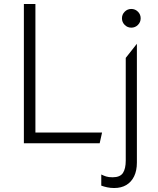

<svg xmlns="http://www.w3.org/2000/svg" viewBox="-20 -720 793 965"><path d="M100 0V-700H158V-54H493L481 0ZM554 225Q535.5 225 519 221.5Q502.5 218 489 213V157Q501 163 513.5 167Q526 171 546 171Q583.5 171 597.8 149.5Q612 128 612 87V-429L668 -500V97Q668 137.5 654.2 166Q640.5 194.5 615 209.8Q589.5 225 554 225ZM640 -581Q620.5 -581 606.8 -594.8Q593 -608.5 593 -628Q593 -647.5 606.8 -661.2Q620.5 -675 640 -675Q659.5 -675 673.2 -661.2Q687 -647.5 687 -628Q687 -608.5 673.2 -594.8Q659.5 -581 640 -581Z"/></svg>

Font: Geologica-Sharp
Style: Regular
Weight: 100
Designer: Sindre Bremnes, Frode Helland
Foundry: Monokrom Skriftforlag AS
Version: Version 1.010;gftools[0.9.28]